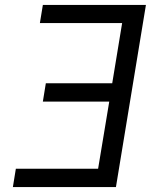

<svg xmlns="http://www.w3.org/2000/svg" viewBox="-20 -755 640 775"><path d="M32 0 44 -74H376L421 -345H153L165 -419H433L473 -662H141L153 -735H569L448 0Z"/></svg>

Font: Iosevka Aile
Style: Italic
Weight: 400
Italic angle: -9°
Designer: Belleve Invis
Foundry: Belleve Invis
Version: Version 28.0.1; ttfautohint (v1.8.4)